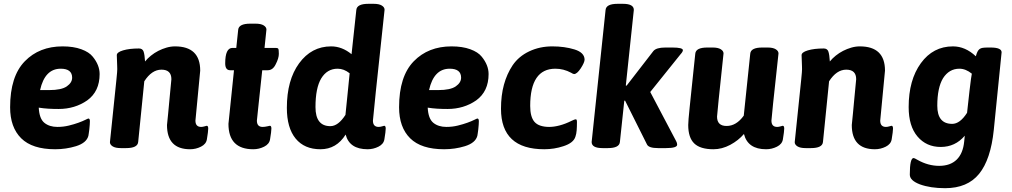

<svg xmlns="http://www.w3.org/2000/svg" viewBox="-20 -774 5302 1006"><path d="M443 -153Q451 -153 451 -139Q451 -124 448 -96Q446 -82 445 -74Q444 -66 443 -62Q433 -25 378 -8Q326 8 269 8Q149 8 91 -49.5Q33 -107 33 -212Q33 -374 110 -453Q186 -531 308 -531Q365 -531 406 -516Q447 -501 466 -477Q502 -433 502 -386Q502 -295 437 -248Q372 -203 287 -203Q259 -203 233.5 -204.5Q208 -206 183 -210Q186 -152 212.5 -130.5Q239 -109 281 -109Q312 -109 340.5 -116Q369 -123 391 -131Q413 -139 427 -146Q441 -153 443 -153ZM298 -414Q215 -414 190 -302H238Q302 -302 330 -321.5Q358 -341 358 -367Q358 -414 298 -414Z M1004 -142Q1004 -109 1034 -109Q1042 -109 1052 -112Q1062 -115 1063 -115Q1071 -115 1071 -100.5Q1071 -86 1064 -44Q1060 -19 1033 -5.5Q1006 8 976 8Q855 8 855 -119L861 -179Q864 -209 868 -254Q872 -299 878 -359Q878 -409 826 -409Q775 -409 736 -348L704 -30Q701 2 641 2H613Q585 2 570.5 -7Q556 -16 556 -29L590 -357Q592 -377 593.5 -394.5Q595 -412 594 -428L592 -484Q591 -500 624.5 -510Q658 -520 708 -520Q727 -520 732.5 -503.5Q738 -487 740 -452Q753 -468 771 -482.5Q789 -497 809.5 -507.5Q830 -518 852.5 -524.5Q875 -531 897 -531Q1029 -531 1029 -404Z M1186 -406Q1160 -406 1160 -442Q1160 -523 1198 -523H1218L1228 -618Q1231 -650 1291 -650H1319Q1347 -650 1361.5 -641Q1376 -632 1376 -619L1366 -523H1425Q1435 -523 1438 -518.5Q1441 -514 1441 -492Q1441 -469 1425 -438Q1410 -406 1383 -406H1354Q1340 -275 1333 -209.5Q1326 -144 1326 -142Q1326 -109 1356 -109Q1367 -109 1380 -112Q1393 -115 1394 -115Q1402 -115 1402 -100.5Q1402 -86 1395 -44Q1391 -19 1364 -5.5Q1337 8 1307 8Q1177 8 1177 -125L1206 -406Z M1906 8Q1811 8 1791 -69Q1743 8 1659 8Q1575 8 1529 -48Q1483 -104 1483 -209Q1483 -354 1547 -442Q1612 -531 1715 -531Q1772 -531 1822 -490L1847 -722Q1850 -754 1910 -754H1938Q1966 -754 1980.5 -745Q1995 -736 1995 -723Q1964 -437 1949 -292Q1934 -147 1934 -142Q1934 -109 1964 -109Q1972 -109 1982 -112Q1992 -115 1993 -115Q2001 -115 2001 -100.5Q2001 -86 1994 -44Q1990 -19 1963 -5.5Q1936 8 1906 8ZM1749 -414Q1694 -414 1663 -363Q1633 -313 1633 -213Q1633 -113 1711 -113Q1752 -113 1790 -172L1799 -260L1812 -390Q1782 -414 1749 -414Z M2481 -153Q2489 -153 2489 -139Q2489 -124 2486 -96Q2484 -82 2483 -74Q2482 -66 2481 -62Q2471 -25 2416 -8Q2364 8 2307 8Q2187 8 2129 -49.5Q2071 -107 2071 -212Q2071 -374 2148 -453Q2224 -531 2346 -531Q2403 -531 2444 -516Q2485 -501 2504 -477Q2540 -433 2540 -386Q2540 -295 2475 -248Q2410 -203 2325 -203Q2297 -203 2271.5 -204.5Q2246 -206 2221 -210Q2224 -152 2250.5 -130.5Q2277 -109 2319 -109Q2350 -109 2378.5 -116Q2407 -123 2429 -131Q2451 -139 2465 -146Q2479 -153 2481 -153ZM2336 -414Q2253 -414 2228 -302H2276Q2340 -302 2368 -321.5Q2396 -341 2396 -367Q2396 -414 2336 -414Z M3003 -135Q3003 -110 3001.5 -91Q3000 -72 2995 -58Q2985 -25 2932 -8Q2884 8 2832 8Q2605 8 2605 -204Q2605 -274 2620.5 -330.5Q2636 -387 2666 -432Q2698 -479 2753 -505Q2808 -531 2874 -531Q2906 -531 2935 -527Q2964 -523 2990 -515Q3042 -499 3043 -462Q3043 -447 3023 -416Q3003 -386 2988 -386Q2983 -386 2972 -393Q2933 -414 2890 -414Q2758 -414 2758 -219Q2758 -162 2780 -136Q2792 -122 2812 -115.5Q2832 -109 2857.5 -109Q2883 -109 2913 -117Q2943 -125 2975 -141Q2991 -149 2997 -149Q3003 -149 3003 -135Z M3244 -754Q3301 -754 3301 -722L3259 -326L3263 -325L3403 -506Q3418 -525 3466 -525H3503Q3558 -525 3558 -511Q3558 -503 3546 -490L3387 -292L3523 -34Q3528 -25 3528 -16Q3528 2 3470 2H3428Q3379 2 3370 -17L3255 -247L3251 -246L3228 -30Q3225 2 3165 2H3137Q3080 2 3080 -30L3153 -722Q3156 -754 3216 -754Z M3994 8Q3898 8 3878 -72Q3849 -38 3806 -15Q3763 8 3718 8Q3649 8 3617.5 -22.5Q3586 -53 3586 -119Q3586 -139 3593.5 -211Q3601 -283 3614 -408L3623 -493Q3626 -525 3686 -525H3714Q3742 -525 3756.5 -516Q3771 -507 3771 -494Q3754 -334 3745.5 -252Q3737 -170 3737 -163Q3737 -114 3787 -114Q3838 -114 3877 -168L3911 -493Q3914 -525 3974 -525H4002Q4030 -525 4044.5 -516Q4059 -507 4059 -494Q4040 -322 4031 -234.5Q4022 -147 4022 -142Q4022 -109 4052 -109Q4060 -109 4070 -112Q4080 -115 4081 -115Q4089 -115 4089 -100.5Q4089 -86 4082 -44Q4078 -19 4051 -5.5Q4024 8 3994 8Z M4592 -142Q4592 -109 4622 -109Q4630 -109 4640 -112Q4650 -115 4651 -115Q4659 -115 4659 -100.5Q4659 -86 4652 -44Q4648 -19 4621 -5.5Q4594 8 4564 8Q4443 8 4443 -119L4449 -179Q4452 -209 4456 -254Q4460 -299 4466 -359Q4466 -409 4414 -409Q4363 -409 4324 -348L4292 -30Q4289 2 4229 2H4201Q4173 2 4158.5 -7Q4144 -16 4144 -29L4178 -357Q4180 -377 4181.5 -394.5Q4183 -412 4182 -428L4180 -484Q4179 -500 4212.5 -510Q4246 -520 4296 -520Q4315 -520 4320.5 -503.5Q4326 -487 4328 -452Q4341 -468 4359 -482.5Q4377 -497 4397.5 -507.5Q4418 -518 4440.5 -524.5Q4463 -531 4485 -531Q4617 -531 4617 -404Z M4932 212Q4855 212 4800 192Q4747 172 4747 141Q4747 54 4767 54Q4771 54 4788 64Q4843 95 4901 95Q4959 95 4992.5 62.5Q5026 30 5032 -33L5035 -63Q4985 -4 4909 -4Q4834 -4 4787.5 -58.5Q4741 -113 4741 -213Q4741 -355 4805 -443Q4869 -531 4973 -531Q5038 -531 5093 -479Q5097 -494 5101.5 -503Q5106 -512 5112.5 -517Q5119 -522 5129.5 -523.5Q5140 -525 5158 -525H5170Q5228 -525 5228 -500L5187 -93Q5171 62 5110 137Q5049 212 4932 212ZM4969 -125Q5010 -125 5047 -183L5060 -300Q5069 -376 5072 -388Q5040 -414 5007 -414Q4953 -414 4921 -364Q4891 -314 4891 -220Q4891 -125 4969 -125Z"/></svg>

Font: AsCom
Style: Bold Italic
Weight: 700
Italic angle: -48°
Designer: AsCom
Foundry: AsCom
Version: Version 1.001